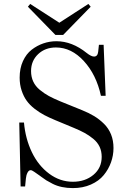

<svg xmlns="http://www.w3.org/2000/svg" viewBox="-20 -940 660 978"><path d="M78.1 -315.9H102.1Q109.4 -233.4 142.3 -164.8Q175.3 -96.2 230.5 -55.2Q285.6 -14.2 351.1 -14.2Q413.6 -14.2 455.8 -49.3Q498 -84.5 498 -141.1Q498 -169.4 487.3 -192.4Q476.6 -215.3 455.1 -232.9Q433.6 -250.5 410.9 -262.9Q388.2 -275.4 355 -289.1L261.2 -328.1Q229.5 -341.3 205.3 -354Q181.2 -366.7 156.5 -385.7Q131.8 -404.8 116 -426.8Q100.1 -448.7 90.1 -479Q80.1 -509.3 80.1 -544.9Q80.1 -591.8 96.9 -628.7Q113.8 -665.5 141.4 -686.8Q168.9 -708 200.9 -719Q232.9 -730 267.1 -730Q347.2 -730 421.9 -669.9Q444.8 -651.9 459 -651.9Q477.1 -651.9 480 -675.8L483.9 -711.9H507.8L518.1 -452.1H494.1Q470.7 -559.6 407.2 -628.9Q343.8 -698.2 265.1 -698.2Q210 -698.2 174.1 -664.1Q138.2 -629.9 138.2 -578.1Q138.2 -548.3 149.4 -524.4Q160.6 -500.5 182.9 -482.2Q205.1 -463.9 229 -450.9Q252.9 -438 287.1 -423.8L397.9 -378.9Q433.1 -364.7 460 -348.4Q486.8 -332 510 -309.1Q533.2 -286.1 545.7 -255.1Q558.1 -224.1 558.1 -186Q558.1 -148.4 545.4 -113Q532.7 -77.6 508.3 -47.9Q483.9 -18.1 443.1 0Q402.3 18.1 351.1 18.1Q321.8 18.1 295.9 12.7Q270 7.3 248.8 -3.4Q227.5 -14.2 215.8 -21.5Q204.1 -28.8 188 -41L187.5 -41.5L187 -42H186.5L186 -42.5L185.5 -43L185.1 -43.5H184.6L183.6 -44.4Q147.5 -70.8 139.6 -72.8Q137.7 -73.2 136.2 -73.2Q126.5 -73.2 119.9 -60.1Q113.3 -46.9 111.8 -29.8L107.9 9.8H85ZM122.1 -905.8 133.8 -919.9 282.2 -824.2 430.2 -919.9 441.9 -905.8 301.8 -762.2H262.2Z"/></svg>

Font: Flanker Steampunk
Style: Regular
Weight: 400
Designer: Alexey Kryukov, Leonardo Di Lena
Foundry: Alexey Kryukov, Leonardo Di Lena
Version: 1.210